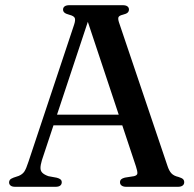

<svg xmlns="http://www.w3.org/2000/svg" viewBox="-20 -720 748 740"><path d="M171.5 -278H468L471.5 -237H166.5ZM218 -17.5Q218 -9.5 212.2 -4.8Q206.5 0 193.5 0H39Q26.5 0 20.8 -4.8Q15 -9.5 15 -17Q15 -23 18.5 -27.2Q22 -31.5 32.5 -35.5L52 -42Q66.5 -48 73.8 -58.8Q81 -69.5 90 -97.5L265.5 -624.5Q271.5 -642.5 268.2 -650.5Q265 -658.5 247.5 -663Q234 -666.5 228.5 -671.2Q223 -676 223 -683Q223 -691 229.2 -695.5Q235.5 -700 247.5 -700H452.5Q465 -700 471 -695.5Q477 -691 477 -683.5Q477 -676 471.8 -671.2Q466.5 -666.5 454 -663.5Q439.5 -660 436.8 -654Q434 -648 438.5 -634L625 -82Q631.5 -61.5 640.8 -51.8Q650 -42 668 -38Q681 -34 685.5 -29.5Q690 -25 690 -17.5Q690 -9.5 683.8 -4.8Q677.5 0 665.5 0H467Q455 0 448.8 -4.8Q442.5 -9.5 442.5 -17.5Q442.5 -24.5 447 -28.8Q451.5 -33 461.5 -35.5L496.5 -41Q509 -44 509.5 -52Q510 -60 504 -78.5L312.5 -654L327 -661.5L141.5 -102.5Q136 -84 136 -72.5Q136 -61 143.5 -53.8Q151 -46.5 166.5 -41L199 -35Q208.5 -32.5 213.2 -28.5Q218 -24.5 218 -17.5Z"/></svg>

Font: Fraunces 20pt
Style: Regular
Weight: 400
Version: Version 1.000;[b76b70a41]